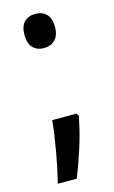

<svg xmlns="http://www.w3.org/2000/svg" viewBox="-108 -590 455 766"><g transform="rotate(-15 119.5 -207.0)"><path d="M57 -476Q57 -511 74 -528.5Q91 -546 120 -546Q149 -546 166 -528.5Q183 -511 183 -476Q183 -440 165 -422.5Q147 -405 120 -405Q91 -405 74 -422.5Q57 -440 57 -476ZM177 -119 183 -108Q171 -45 151.5 16.5Q132 78 110 132H32Q47 72 59 3.5Q71 -65 76 -119Z"/></g></svg>

Font: Avrile Sans Condensed Medium
Style: Regular
Weight: 500
Width: 3
Designer: Monotype Design Team
Foundry: Monotype Imaging Inc.
Version: Version 2.001;September 10, 2019;FontCreator 11.5.0.2425 64-